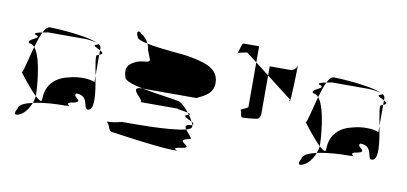

<svg xmlns="http://www.w3.org/2000/svg" viewBox="-56 -881 1841 869"><g transform="rotate(10 864.5 -447.0)"><path d="M37 -409C37 -409 85 -345 118 -314V-318C118 -335 111 -486 72 -532C57 -478 45 -420 37 -409ZM46 -244C29 -216 41 -210 63 -222C82 -231 100 -256 110 -282C75 -274 46 -262 46 -244ZM47 -545C24 -562 114 -577 65 -589C60 -595 80 -600 97 -603C88 -584 80 -559 72 -532C65 -540 56 -545 47 -545ZM97 -603C116 -607 132 -608 109 -608H297C294 -608 336 -605 350 -599C297 -625 147 -632 127 -632C116 -632 106 -621 97 -603ZM110 -282C114 -293 117 -304 118 -314C136 -297 149 -290 149 -306C149 -377 195 -412 251 -424C293 -436 346 -434 368 -423V-452C381 -381 395 -295 359 -295C337 -295 358 -358 297 -358C274 -340 352 -325 278 -313C244 -301 312 -295 234 -295C221 -295 159 -293 110 -282ZM341 -589C336 -583 355 -576 368 -569V-580C368 -587 363 -592 354 -597C357 -595 354 -592 341 -589ZM350 -599C352 -598 353 -598 354 -597C353 -598 351 -598 350 -599ZM359 -545C350 -545 359 -502 368 -452V-548ZM368 -548V-569C381 -562 388 -556 368 -548Z M459 -251C471 -239 469 -214 487 -214C487 -214 701 -182 773 -182C823 -182 733 -188 817 -200C863 -212 763 -227 835 -244C855 -244 826 -266 814 -284C742 -264 537 -267 522 -267C461 -250 447 -263 459 -251ZM502 -470C502 -454 541 -442 588 -432H835C869 -449 919 -467 907 -532C895 -586 833 -600 765 -612C751 -616 640 -622 574 -636C579 -626 581 -617 581 -610L598 -566C598 -549 573 -559 539 -546C517 -534 485 -523 502 -470ZM526 -658C509 -689 533 -687 539 -675C554 -668 567 -652 574 -636C546 -642 526 -649 526 -658ZM585 -370C619 -370 513 -432 585 -432H588C653 -419 734 -410 758 -404C772 -401 791 -381 808 -360C784 -366 734 -370 773 -370ZM808 -360C810 -357 813 -354 815 -351H817C823 -354 818 -357 808 -360ZM814 -284C806 -296 806 -307 835 -307C836 -308 837 -308 838 -309C839 -306 839 -303 839 -301C839 -294 830 -288 814 -284ZM815 -351C822 -342 828 -331 832 -323C814 -333 778 -343 815 -351ZM832 -323C835 -318 837 -313 838 -309C846 -314 841 -318 832 -323Z M980 -662C981 -661 983 -663 984 -666C981 -665 979 -663 980 -662ZM984 -666C989 -678 995 -712 1002 -712H1074V-638L1026 -675C1011 -671 992 -669 984 -666ZM1042 -412C1048 -406 1046 -381 1054 -381C1063 -381 1121 -384 1128 -390C1134 -396 1137 -404 1137 -412V-589L1074 -638V-434C1074 -425 1036 -418 1042 -412ZM1137 -589V-631H1231C1247 -631 1261 -644 1262 -661C1262 -647 1259 -484 1253 -490C1246 -497 1260 -500 1252 -500ZM1262 -661V-662Z M1342 -409C1342 -409 1390 -345 1423 -314V-318C1423 -335 1416 -486 1377 -532C1362 -478 1350 -420 1342 -409ZM1351 -244C1334 -216 1346 -210 1368 -222C1387 -231 1405 -256 1415 -282C1380 -274 1351 -262 1351 -244ZM1352 -545C1329 -562 1419 -577 1370 -589C1365 -595 1385 -600 1402 -603C1393 -584 1385 -559 1377 -532C1370 -540 1361 -545 1352 -545ZM1402 -603C1421 -607 1437 -608 1414 -608H1602C1599 -608 1641 -605 1655 -599C1602 -625 1452 -632 1432 -632C1421 -632 1411 -621 1402 -603ZM1415 -282C1419 -293 1422 -304 1423 -314C1441 -297 1454 -290 1454 -306C1454 -377 1500 -412 1556 -424C1598 -436 1651 -434 1673 -423V-452C1686 -381 1700 -295 1664 -295C1642 -295 1663 -358 1602 -358C1579 -340 1657 -325 1583 -313C1549 -301 1617 -295 1539 -295C1526 -295 1464 -293 1415 -282ZM1646 -589C1641 -583 1660 -576 1673 -569V-580C1673 -587 1668 -592 1659 -597C1662 -595 1659 -592 1646 -589ZM1655 -599C1657 -598 1658 -598 1659 -597C1658 -598 1656 -598 1655 -599ZM1664 -545C1655 -545 1664 -502 1673 -452V-548ZM1673 -548V-569C1686 -562 1693 -556 1673 -548Z"/></g></svg>

Font: bitstorm
Style: Regular
Weight: 400
Version: Version 0.2